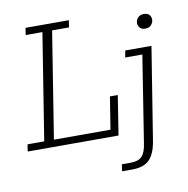

<svg xmlns="http://www.w3.org/2000/svg" viewBox="-83 -664 897 916"><g transform="rotate(-10 365.5 -206.0)"><path d="M8 0 13 -34H94L176 -549H95L100 -583H310L305 -549H223L141 -34H415L440 -191H478L448 0ZM435 171 440 138H482Q520 138 537.5 119.5Q555 101 561 57L627 -361H544L550 -394H677L605 56Q595 116 567.5 143.5Q540 171 484 171ZM663 -480Q645 -480 636.5 -490Q628 -500 628 -513Q628 -528 638.5 -539Q649 -550 668 -550Q685 -550 693.5 -540.5Q702 -531 702 -517Q702 -504 692 -492Q682 -480 663 -480Z"/></g></svg>

Font: Rokkitt SemiBold ExtraLight
Style: Italic
Weight: 250
Italic angle: -9°
Version: Version 3.103